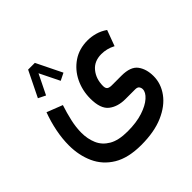

<svg xmlns="http://www.w3.org/2000/svg" viewBox="-195 -689 1104 1104"><g transform="rotate(-45 357.0 -137.5)"><path d="M319.3 -364.3 274.9 -342.3 215.3 -463.4 155.8 -342.3 111.3 -364.3 188 -520.5H242.7ZM341.8 246.6Q236.3 246.6 171.1 207.3Q106 168 75.7 101.3Q45.4 34.7 45.4 -46.4Q45.4 -100.6 56.9 -158.4Q68.4 -216.3 89.4 -272.5L185.1 -234.9Q169.4 -187.5 158.4 -139.2Q147.5 -90.8 147.5 -46.9Q147.5 2.9 165.3 44.4Q183.1 85.9 225.6 110.8Q268.1 135.7 341.8 135.7Q413.1 135.7 465.3 118.7Q517.6 101.6 546.1 75.9Q574.7 50.3 574.7 25.4Q574.7 13.7 567.9 4.4Q561 -4.9 543 -4.9H463.9Q401.4 -4.9 362.1 -35.9Q322.8 -66.9 322.8 -149.4Q322.8 -215.3 350.3 -272Q377.9 -328.6 428.7 -363.3Q479.5 -397.9 548.3 -397.9Q578.6 -397.9 610.1 -389.2Q641.6 -380.4 670.4 -360.4L634.8 -264.2Q612.3 -275.9 591.1 -281Q569.8 -286.1 548.8 -286.1Q490.7 -286.1 458.3 -246.6Q425.8 -207 425.8 -149.4Q425.8 -130.9 434.8 -123.5Q443.8 -116.2 464.8 -116.2H542.5Q616.7 -116.2 644.3 -78.9Q671.9 -41.5 671.9 16.1Q671.9 77.1 633.5 129.9Q595.2 182.6 521.7 214.6Q448.2 246.6 341.8 246.6Z"/></g></svg>

Font: Vazirmatn UI FD Medium
Style: Regular
Weight: 500
Designer: Saber Rastikerdar
Foundry: Saber Rastikerdar
Version: Version 33.003